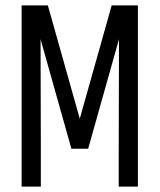

<svg xmlns="http://www.w3.org/2000/svg" viewBox="-20 -690 590 710"><path d="M60 0V-670H157L275 -251L393 -670H490V0H419V-134Q419 -237 419.5 -339.5Q420 -442 420 -545L306 -140H244L130 -545Q130 -442 130.5 -339.5Q131 -237 131 -134V0Z"/></svg>

Font: Lode Term
Style: Regular
Weight: 400
Monospace: yes
Designer: Belleve Invis
Foundry: Belleve Invis
Version: Version 29.2.0